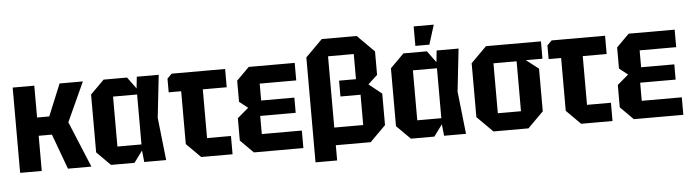

<svg xmlns="http://www.w3.org/2000/svg" viewBox="-49 -943 4528 1256"><g transform="rotate(-5 2214.5 -315.0)"><path d="M47 0V-560H189V-351H269L355 -560H508L390 -302L515 0H361L276 -231H189V0Z M644 0 554 -90V-470L644 -560H798L854 -484L862 -560H1006L975 -280L1006 0H862L854 -76L798 0ZM696 -116H854V-444H696Z M1143 -93V-440H1061V-530L1091 -560H1442V-440H1285V-120H1442V0H1236Z M1582 0 1497 -85V-232L1570 -294L1514 -338V-477L1597 -560H1899V-445H1659V-334H1877V-234H1644V-115H1907V0Z M2429 -589V-435L2367 -378L2452 -310V-103L2349 0H2088V-116H2310V-315H2178V-419H2289V-584H2120V100H1978V-589L2089 -700H2318Z M2613 0 2523 -90V-470L2613 -560H2767L2823 -484L2831 -560H2975L2944 -280L2975 0H2831L2823 -76L2767 0ZM2665 -116H2823V-444H2665ZM2695 -602V-730H2827L2787 -602Z M3052 -103V-457L3155 -560H3516V-446H3407L3488 -383V-103L3385 0H3155ZM3194 -116H3346V-444H3194Z M3638 -93V-440H3556V-530L3586 -560H3937V-440H3780V-120H3937V0H3731Z M4077 0 3992 -85V-232L4065 -294L4009 -338V-477L4092 -560H4394V-445H4154V-334H4372V-234H4139V-115H4402V0Z"/></g></svg>

Font: Tektur SemiCondensed SemiBold
Style: Regular
Weight: 600
Width: 4
Designer: Adam Jagosz
Foundry: Adam Jagosz
Version: Version 1.005;gftools[0.9.30]